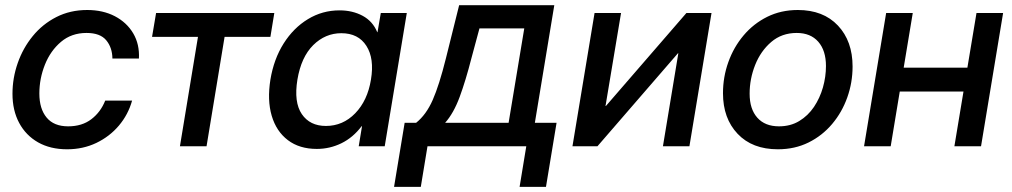

<svg xmlns="http://www.w3.org/2000/svg" viewBox="-20 -566 3917 743"><path d="M239.7 11.7Q174.8 11.7 127.4 -15.1Q80.1 -42 54.2 -90.3Q28.3 -138.7 28.3 -203.1Q28.3 -264.2 48.6 -322Q68.8 -379.9 106.7 -426.3Q144.5 -472.7 198 -500Q251.5 -527.3 317.4 -527.3Q378.4 -527.3 424.6 -503.2Q470.7 -479 495.6 -436.8Q520.5 -394.5 517.6 -339.4H415Q414.6 -381.8 391.1 -410.2Q367.7 -438.5 314.9 -438.5Q256.8 -438.5 216.1 -404.1Q175.3 -369.6 153.8 -315.7Q132.3 -261.7 132.3 -204.1Q132.3 -145 160.4 -111.1Q188.5 -77.1 243.7 -77.1Q297.4 -77.1 333.5 -104.7Q369.6 -132.3 387.2 -176.8H491.2Q476.1 -122.6 440.2 -80.1Q404.3 -37.6 352.8 -12.9Q301.3 11.7 239.7 11.7Z M676.3 0 746.1 -423.3H568.4L584 -515.6H1041.5L1026.4 -423.3H849.1L779.3 0Z M1206.1 10.3Q1138.7 10.3 1094 -23.7Q1049.3 -57.6 1031.5 -117.9Q1013.7 -178.2 1026.4 -257.8Q1039.6 -337.4 1077.6 -397.7Q1115.7 -458 1171.6 -491.9Q1227.5 -525.9 1293.9 -525.9Q1344.2 -525.9 1383.3 -504.9Q1422.4 -483.9 1439.9 -441.4H1440.9L1453.6 -515.6H1554.2L1468.8 0H1368.2L1380.9 -77.6H1379.4Q1346.2 -33.7 1301.3 -11.7Q1256.3 10.3 1206.1 10.3ZM1241.2 -78.6Q1307.1 -78.6 1354.7 -127.7Q1402.3 -176.8 1415.5 -257.8Q1429.2 -339.4 1397.9 -388.4Q1366.7 -437.5 1300.8 -437.5Q1238.8 -437.5 1192.1 -391.4Q1145.5 -345.2 1130.9 -257.8Q1116.7 -170.4 1147.9 -124.5Q1179.2 -78.6 1241.2 -78.6Z M1504.9 157.2 1545.9 -90.8H1590.3Q1629.4 -122.1 1654.5 -179.2Q1679.7 -236.3 1705.6 -340.3L1756.8 -545.9H2125L2049.8 -90.8H2133.8L2092.8 157.2H1990.7L2016.6 0H1634.3L1608.4 157.2ZM1702.6 -90.8H1948.2L2008.8 -456.1H1835.4L1804.2 -340.3Q1782.2 -254.4 1759 -191.4Q1735.8 -128.4 1702.6 -90.8Z M2647.9 0H2545.4L2605 -359.9H2603.5L2292 0H2195.3L2280.8 -515.6H2383.3L2323.2 -155.8H2324.7L2636.2 -515.6H2733.4Z M2990.2 11.7Q2891.1 11.7 2834.5 -48.1Q2777.8 -107.9 2777.8 -205.1Q2777.8 -268.1 2798.6 -325.9Q2819.3 -383.8 2857.7 -429.2Q2896 -474.6 2949.2 -501Q3002.4 -527.3 3067.4 -527.3Q3166 -527.3 3222.7 -467Q3279.3 -406.7 3279.3 -308.6Q3279.3 -246.6 3258.8 -189Q3238.3 -131.3 3200.2 -86.2Q3162.1 -41 3108.9 -14.6Q3055.7 11.7 2990.2 11.7ZM2994.6 -77.1Q3039.1 -77.1 3073 -97.7Q3106.9 -118.2 3129.9 -152.3Q3152.8 -186.5 3164.6 -227.8Q3176.3 -269 3176.3 -310.5Q3176.3 -370.6 3146.5 -404.5Q3116.7 -438.5 3063 -438.5Q3005.4 -438.5 2964.6 -403.6Q2923.8 -368.7 2902.3 -314.7Q2880.9 -260.7 2880.9 -203.6Q2880.9 -144 2910.6 -110.6Q2940.4 -77.1 2994.6 -77.1Z M3512.2 -515.6 3477.1 -304.2H3723.6L3758.8 -515.6H3861.8L3776.4 0H3673.3L3708.5 -211.9H3461.9L3426.8 0H3323.7L3409.2 -515.6Z"/></svg>

Font: Inter Display Medium
Style: Italic
Weight: 500
Italic angle: -9.39999°
Designer: Rasmus Andersson
Foundry: rsms
Version: Version 4.000;git-a52131595